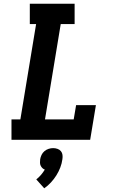

<svg xmlns="http://www.w3.org/2000/svg" viewBox="-20 -755 640 1037"><path d="M42 0V-110H90L175 -625H141V-735H383V-625H308L223 -110H378L391 -187H498L467 0ZM219 262 176 214Q190 203 201.5 189.5Q213 176 222 161Q222 161 222 161Q222 161 222 161Q214 158 208.5 152.5Q203 147 199.5 139.5Q196 132 196 123Q196 114 197 105Q199 93 204.5 81.5Q210 70 220 61.5Q230 53 242.5 49Q255 45 267 45Q279 45 290.5 49Q302 53 309 61.5Q316 70 317.5 81.5Q319 93 317 105Q314 128 305.5 150Q297 172 284.5 192Q272 212 255.5 230Q239 248 219 262Z"/></svg>

Font: Iosevka Slab XBdExObl
Style: Regular
Weight: 800
Width: 7
Italic angle: -9°
Monospace: yes
Designer: Belleve Invis
Foundry: Belleve Invis
Version: Version 11.1.0; ttfautohint (v1.8.3)